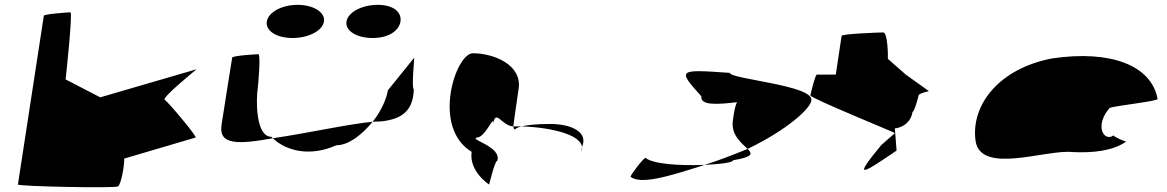

<svg xmlns="http://www.w3.org/2000/svg" viewBox="-20 -776 4818 793"><path d="M54 -14C53 -6 452 2 467 -6C480 -13 494 -91 493 -121L788 -208C794 -213 673 -357 660 -364C647 -372 792 -490 792 -490L394 -374L251 -448C252 -456 281 -725 271 -725C260 -725 162 -718 161 -711Z M895 -260C882 -175 967 -180 1107 -205C1106 -207 1102 -209 1101 -211C1035 -211 1037 -366 1045 -416C1046 -424 1058 -552 1047 -552C1037 -552 940 -546 939 -538C939 -538 907 -340 895 -260ZM1082 -687C1076 -649 1122 -619 1188 -619C1254 -619 1312 -649 1318 -687C1324 -725 1275 -756 1209 -756C1143 -756 1088 -725 1082 -687ZM1107 -205C1161 -153 1260 -127 1369 -176C1421 -176 1476 -221 1519 -273C1426 -265 1256 -227 1107 -205ZM1411 -687C1405 -649 1453 -619 1519 -619C1585 -619 1628 -649 1634 -687C1640 -725 1606 -756 1540 -756C1474 -756 1417 -725 1411 -687ZM1519 -273C1529 -274 1539 -274 1547 -274C1644 -282 1687 -322 1689 -408C1679 -408 1692 -546 1691 -538L1582 -403C1578 -376 1559 -322 1519 -273Z M1928 -149C1916 -68 2000 -14 2000 -14C1999 -6 2023 -112 2034 -112C2053 -171 1915 -200 1950 -208C1986 -208 2024 -314 2016 -261C2027 -331 2051 -256 2100 -254C2104 -281 2112 -346 2122 -409C2137 -510 2017 -556 1933 -556C1862 -556 1761 -250 1928 -149ZM2100 -254C2101 -246 2104 -242 2106 -241C2105 -237 2104 -246 2134 -254ZM2134 -254C2155 -259 2190 -264 2252 -264C2344 -264 2410 -228 2384 -170L2381 -149C2408 -215 2263 -250 2134 -254Z M2584 -46C2626 -14 2730 -43 2890 -95C2788 -91 2678 -98 2646 -124C2638 -124 2586 -56 2584 -46ZM2877 -378C2871 -340 2943 -344 3024 -354C3014 -333 3011 -306 3007 -279C2998 -218 3044 -184 3068 -161C3230 -239 3330 -329 3331 -362C3341 -424 2991 -450 2995 -475C2780 -490 2776 -490 2877 -378ZM2890 -95C2957 -98 3007 -105 3008 -114C3089 -128 3089 -140 3068 -161C3009 -137 2951 -114 2890 -95Z M3327 -382C3325 -371 3684 -226 3676 -226L3620 -177C3502 -34 3536 -54 3683 -154L3676 -246C3692 -246 3741 -261 3749 -314C3756 -314 3772 -371 3774 -382C3776 -392 3823 -400 3816 -400L3721 -468L3647 -533C3648 -540 3647 -642 3628 -642C3609 -642 3457 -636 3456 -628L3432 -468H3354C3347 -468 3329 -392 3327 -382Z M4009 -196C4028 -52 4301 -160 4409 -148C4494 -144 4574 -152 4631 -191C4623 -193 4577 -212 4580 -217C4539 -188 4499 -257 4563 -330C4585 -340 4769 -358 4761 -368C4735 -506 4568 -570 4327 -535C4104 -493 3990 -341 4009 -196ZM4580 -217C4580 -217 4580 -218 4580 -218C4580 -218 4580 -217 4580 -217ZM4632 -192 4631 -191C4633 -191 4633 -191 4632 -190Z"/></svg>

Font: Ampere
Style: UltExtIta
Weight: 400
Version: Version 1